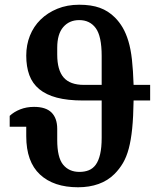

<svg xmlns="http://www.w3.org/2000/svg" viewBox="-20 -780 673 812"><path d="M21 -290Q39 -307 65.5 -317.5Q92 -328 124 -328Q174 -328 198 -304Q222 -280 222 -235V-188Q222 -114 247 -83.5Q272 -53 316 -53Q338 -53 355.5 -60Q373 -67 385 -83.5Q397 -100 403.5 -128Q410 -156 410 -197V-355H331Q266 -355 220.5 -367Q175 -379 146 -403Q117 -427 104 -462.5Q91 -498 91 -545Q91 -590 106.5 -629Q122 -668 151.5 -697Q181 -726 222.5 -743Q264 -760 315 -760Q366 -760 402 -747Q438 -734 466 -706Q485 -687 499 -663Q513 -639 523 -606Q533 -573 538 -528Q543 -483 545 -421H615V-355H545Q544 -285 539 -236Q534 -187 524.5 -151.5Q515 -116 500 -90.5Q485 -65 464 -44Q436 -16 397 -2Q358 12 310 12Q207 12 149 -42Q91 -96 91 -204V-244H21ZM222 -549Q222 -484 249 -452.5Q276 -421 335 -421H410V-543Q410 -627 385 -661Q360 -695 315 -695Q273 -695 247.5 -665.5Q222 -636 222 -578Z"/></svg>

Font: IBM Plex Serif SmBld
Style: Regular
Weight: 600
Designer: Mike Abbink, Paul van der Laan, Pieter van Rosmalen
Foundry: Bold Monday
Version: Version 3.001